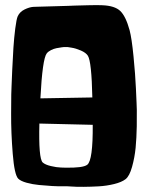

<svg xmlns="http://www.w3.org/2000/svg" viewBox="-20 -715 570 740"><path d="M135.7 -335.9 335.9 -339.4Q333 -477.1 318.8 -500Q311.5 -511.7 291.7 -520.3Q272 -528.8 255.9 -531.2L240.2 -533.7Q239.3 -533.2 233.9 -533.7Q228.5 -534.2 218.3 -532.7Q208 -531.2 197.8 -529.3Q187.5 -527.3 176.8 -522Q166 -516.6 160.2 -509.3Q143.6 -488.3 135.7 -335.9ZM506.3 -319.3Q506.8 -309.1 507.3 -291.7Q507.8 -274.4 507.1 -228.5Q506.3 -182.6 502.7 -145.3Q499 -107.9 489 -72Q479 -36.1 463.9 -24.4Q448.7 -12.7 419.7 -5.6Q390.6 1.5 360.4 3.2Q330.1 4.9 302 5.1Q273.9 5.4 255.9 3.9L238.3 2.9Q236.3 2.4 221.7 2.9Q207 3.4 181.4 2Q155.8 0.5 130.6 -2Q105.5 -4.4 82.5 -10.7Q59.6 -17.1 50.3 -26.4Q35.6 -41 29.1 -122.1Q22.5 -203.1 22.9 -276.9L23.4 -350.6Q23.9 -361.3 24.4 -379.4Q24.9 -397.5 27.1 -444.8Q29.3 -492.2 31.7 -530.5Q34.2 -568.8 38.8 -605.2Q43.5 -641.6 48.3 -652.3Q56.2 -669.4 74.7 -678.5Q93.3 -687.5 107.9 -688.5L122.6 -689L242.7 -692.4Q252.4 -692.9 266.6 -693.4Q280.8 -693.8 319.6 -694.8Q358.4 -695.8 374.5 -694.8Q422.4 -692.9 443.6 -672.6Q464.8 -652.3 479.5 -598.6Q487.8 -567.4 494.6 -497.6Q501.5 -427.7 503.9 -373.5ZM316.4 -80.1Q338.4 -97.2 337.4 -233.9L131.8 -238.8Q128.4 -104.5 144.5 -88.9Q154.3 -80.1 176 -75Q197.8 -69.8 214.8 -69.3L231.4 -68.8Q300.3 -67.4 316.4 -80.1Z"/></svg>

Font: Some Time Later
Style: Regular
Weight: 400
Version: Version 003.300